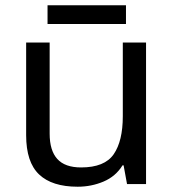

<svg xmlns="http://www.w3.org/2000/svg" viewBox="-20 -697 658 727"><path d="M533 -536V0H461L448 -71H444Q418 -29 372 -9.5Q326 10 274 10Q177 10 128 -36.5Q79 -83 79 -185V-536H168V-191Q168 -127 197 -95Q226 -63 287 -63Q376 -63 410.5 -113Q445 -163 445 -257V-536ZM457 -677V-606H160V-677Z"/></svg>

Font: Noto Sans Adlam Unjoined
Style: Regular
Weight: 400
Designer: Mark Jamra, Neil Patel
Foundry: JamraPatel LLC
Version: Version 3.001